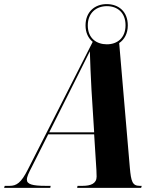

<svg xmlns="http://www.w3.org/2000/svg" viewBox="-61 -916 757 936"><path d="M-41 0H184L186 -10H161C97 -10 70 -18 70 -40C70 -55 79 -73 94 -102L174 -261H398L409 -87C409 -76 410 -64 410 -55C410 -21 381 -10 342 -10H317L315 0H627L630 -10H620C584 -10 578 -32 572 -98L520 -706C545 -723 562 -752 562 -792C562 -860 517 -896 459 -896C401 -896 356 -858 356 -792C356 -757 369 -730 391 -712L75 -90C42 -24 19 -10 -14 -10H-38ZM460 -700C410 -700 367 -729 367 -792C367 -853 408 -886 460 -886C511 -886 551 -855 551 -793C551 -730 510 -700 460 -700ZM280 -472C321 -555 355 -620 377 -666C378 -619 382 -537 385 -478L398 -271H179Z"/></svg>

Font: Noto Serif Display Condensed ExtraBold
Style: Italic
Weight: 800
Width: 3
Italic angle: -12°
Designer: Monotype Design Team
Foundry: Monotype Imaging Inc.
Version: Version 2.009